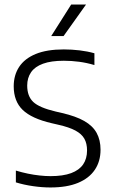

<svg xmlns="http://www.w3.org/2000/svg" viewBox="-20 -820 504 847"><path d="M202.5 7Q166 7 125.8 1.2Q85.5 -4.5 50 -15.5V-67.5Q76.5 -59.5 103 -54Q129.5 -48.5 155 -45.8Q180.5 -43 203 -43Q258 -43 293.8 -56.2Q329.5 -69.5 346.8 -94.8Q364 -120 364 -156.5Q364 -187 352.2 -208Q340.5 -229 312.8 -244Q285 -259 236 -270L208 -276.5Q119.5 -297 80 -335.2Q40.5 -373.5 40.5 -439.5Q40.5 -488.5 64.5 -525Q88.5 -561.5 137.5 -581.8Q186.5 -602 261.5 -602Q296 -602 331.5 -597.8Q367 -593.5 396.5 -585V-533Q363 -543 329.2 -547.5Q295.5 -552 261.5 -552Q205.5 -552 169.8 -539Q134 -526 117 -501.2Q100 -476.5 100 -442.5Q100 -395.5 126.8 -370.2Q153.5 -345 225.5 -328L253.5 -321.5Q314.5 -307.5 351.8 -286.2Q389 -265 406.2 -233.8Q423.5 -202.5 423.5 -159.5Q423.5 -108 398.2 -70.8Q373 -33.5 324 -13.2Q275 7 202.5 7ZM206 -661 294 -800H359.5L260.5 -661Z"/></svg>

Font: Encode Sans SC Condensed Thin Light
Style: Regular
Weight: 300
Version: Version 3.002